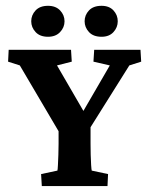

<svg xmlns="http://www.w3.org/2000/svg" viewBox="-20 -628 504 648"><path d="M416.5 -407.2 249.5 -141.1 285.6 -221.2V-142.6Q285.6 -125.5 286.1 -105.7Q286.6 -85.9 287.6 -70.8Q288.6 -55.7 289.6 -52.2L344.7 -40.5L342.8 0H121.1L118.7 -40.5L173.8 -52.2Q174.8 -55.7 175.5 -70.8Q176.3 -85.9 177 -105.7Q177.7 -125.5 177.7 -142.6V-221.2L203.6 -141.1L46.9 -407.2L7.3 -419.9L9.3 -460H219.7L222.2 -419.9L172.4 -407.2L271 -237.3H252L350.6 -407.2L295.4 -419.9L297.9 -460H454.1L456.5 -419.9ZM142.1 -503.9Q114.7 -503.9 100.1 -519.8Q85.4 -535.6 85.4 -556.2Q85.4 -577.1 100.1 -592.8Q114.7 -608.4 142.1 -608.4Q168 -608.4 182.9 -592.8Q197.8 -577.1 197.8 -556.2Q197.8 -535.6 182.9 -519.8Q168 -503.9 142.1 -503.9ZM322.8 -503.9Q294.9 -503.9 280.3 -519.8Q265.6 -535.6 265.6 -556.2Q265.6 -577.1 280.3 -592.8Q294.9 -608.4 322.8 -608.4Q348.6 -608.4 363 -592.8Q377.4 -577.1 377.4 -556.2Q377.4 -535.6 363 -519.8Q348.6 -503.9 322.8 -503.9Z"/></svg>

Font: Lateef
Style: Bold
Weight: 700
Designer: SIL International
Foundry: SIL International
Version: Version 4.200